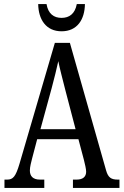

<svg xmlns="http://www.w3.org/2000/svg" viewBox="-20 -925 608 945"><path d="M283 -771C361 -771 397 -830 398 -905H358C349 -857 321 -837 283 -837C245 -837 217 -857 209 -905H168C169 -830 206 -771 283 -771ZM2 0H198V-41H177C141 -41 127 -59 127 -86C127 -104 134 -129 138 -145L163 -240H366L393 -138C398 -118 404 -93 404 -80C404 -56 389 -41 357 -41H339V0H568V-41H560C527 -41 512 -51 502 -87L324 -714H250L76 -119C57 -55 44 -41 15 -41H2ZM179 -289 234 -490C247 -539 259 -587 267 -624C274 -587 287 -540 302 -480L352 -289Z"/></svg>

Font: Noto Serif Tamil ExtraCondensed
Style: Italic
Weight: 400
Width: 2
Italic angle: -12°
Designer: Indian Type Foundry, Tom Grace, and the Monotype Design Team
Foundry: Monotype Imaging Inc.
Version: Version 2.003